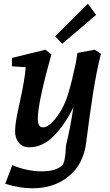

<svg xmlns="http://www.w3.org/2000/svg" viewBox="-20 -778 590 1031"><path d="M204 142Q279 142 313 111Q331 95 334 5Q360 -102 374 -202Q329 -109 269 -48Q209 13 137 13Q101 13 81 -11.5Q61 -36 61 -72Q61 -101 67 -135Q73 -169 86 -228Q113 -350 118 -417L44 -422V-467L224 -511L256 -486Q224 -373 203.5 -279.5Q183 -186 183 -141Q183 -94 210 -94Q230 -94 253 -114.5Q276 -135 300 -172Q328 -214 347.5 -279Q367 -344 387 -439L396 -494L489 -511L522 -489Q498 -394 480 -280Q462 -166 443 -14Q429 102 350.5 167.5Q272 233 154 233Q85 233 8 209L46 109Q126 142 204 142ZM276 -583 452 -758 496 -698 314 -543Z"/></svg>

Font: Andada Pro
Style: Bold Italic
Weight: 700
Italic angle: -7°
Designer: Carolina Giovagnoli
Foundry: Huerta Tipografica
Version: Version 3.005; ttfautohint (v1.8.4)